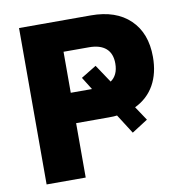

<svg xmlns="http://www.w3.org/2000/svg" viewBox="-81 -794 821 869"><g transform="rotate(-10 330.0 -359.5)"><path d="M63.5 -718.8H393.6Q508.8 -718.8 573.2 -656.7Q637.7 -594.7 637.7 -485.4Q637.7 -410.2 607.4 -356.4Q577.1 -302.7 518.6 -274.4L561.5 -210L488.3 -163.1L431.6 -252Q419.9 -250 393.6 -250H243.2V0H63.5ZM340.8 -389.6 304.7 -447.3 375 -490.2 429.7 -408.2Q446.3 -418.9 455.6 -438.5Q464.8 -458 464.8 -485.4Q464.8 -531.2 438 -554.7Q411.1 -578.1 360.4 -578.1H243.2V-389.6Z"/></g></svg>

Font: Min Sans Black
Style: Regular
Weight: 900
Designer: Jinseong-Kim, NotoSansCJK, Nunito
Foundry: Jinseong-Kim
Version: Version 1.000